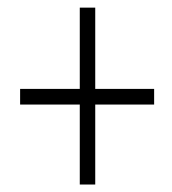

<svg xmlns="http://www.w3.org/2000/svg" viewBox="-20 -605 451 503"><path d="M229.5 -372.1H383.8V-331.1H229.5V-121.6H189V-331.1H32.7V-372.1H189V-585H229.5Z"/></svg>

Font: Open Sans Condensed Light
Style: Italic
Weight: 300
Width: 3
Italic angle: -12°
Designer: Monotype Design Team
Foundry: Monotype Imaging Inc.
Version: Version 3.000; ttfautohint (v1.8.4)